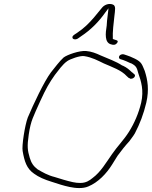

<svg xmlns="http://www.w3.org/2000/svg" viewBox="-20 -908 771 975"><path d="M121 -311C106 -271 90 -167 95 -141C104 -89 115 -52 153 -26C176 -9 206 4 242 15L289 30C316 38 350 47 382 47C398 47 414 45 428 39C479 18 521 -27 549 -72L577 -117C596 -143 615 -167 637 -191C646 -204 657 -217 665 -231C690 -279 709 -328 723 -387C738 -453 730 -501 715 -548C701 -580 701 -592 665 -610C647 -619 633 -624 624 -627L609 -632C604 -633 600 -633 595 -631C582 -626 581 -612 590 -608L606 -603C615 -600 628 -594 643 -587H645C673 -573 675 -563 682 -537C697 -495 711 -449 697 -387C684 -332 662 -282 635 -239C608 -196 575 -164 548 -124C519 -83 492 -35 450 -4C434 9 417 21 388 21C376 21 363 20 350 17C318 10 287 0 258 -9C222 -18 197 -33 171 -48C150 -64 139 -80 131 -107C120 -144 117 -164 126 -225C131 -260 138 -287 146 -307C154 -327 167 -357 185 -396C214 -459 230 -487 259 -528C276 -549 297 -581 322 -598V-599V-598C334 -607 387 -627 408 -623C447 -617 478 -600 507 -586C550 -567 596 -552 624 -521L634 -512H636C639 -510 640 -508 645 -508C654 -508 663 -514 665 -521C666 -525 666 -528 663 -530L652 -540H651C634 -556 627 -563 603 -575H601C570 -596 529 -610 490 -627C469 -637 444 -647 417 -649C384 -652 321 -630 303 -616C284 -599 258 -565 239 -541C203 -493 149 -377 121 -311ZM553 -710V-712C551 -743 557 -792 561 -827C564 -855 570 -879 553 -885C532 -893 510 -883 499 -870C487 -856 471 -836 457 -819C433 -791 406 -764 374 -743C367 -737 350 -730 348 -721C346 -713 352 -708 362 -708C366 -708 372 -710 375 -712L392 -724C441 -756 483 -799 515 -845L531 -866L526 -823C524 -810 523 -797 522 -780V-779C515 -737 511 -692 543 -683C558 -678 567 -680 574 -689C587 -705 565 -704 553 -710ZM664 -535H665ZM638 -196H639ZM666 -235V-236Z"/></svg>

Font: Stray Cat
Style: LtExtObl
Weight: 300
Version: Version 1.0